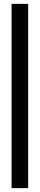

<svg xmlns="http://www.w3.org/2000/svg" viewBox="-20 -772 206 996"><path d="M40 -752H126V204H40Z"/></svg>

Font: AtCorfu Sans
Style: AtCorfu Sans Regular
Weight: 400
Designer: Kostas Teopoulos
Foundry: Kostas Teopoulos
Version: Version 1.00 July 8, 2025, initial release